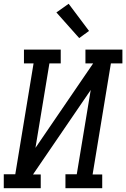

<svg xmlns="http://www.w3.org/2000/svg" viewBox="-30 -998 669 1018"><path d="M186 0H-10V-74H51L148 -662H97V-735H292V-662H232L158 -214L464 -662H423V-735H619V-662H558L461 -73H512V0H317V-74H377L451 -521L145 -73H186ZM390 -796 269 -932 334 -978 442 -834Z"/></svg>

Font: Iosevka HT Extended
Style: Italic
Weight: 400
Width: 7
Italic angle: -9°
Monospace: yes
Designer: Belleve Invis
Foundry: Belleve Invis
Version: Version 32.3.0; ttfautohint (v1.8.4)